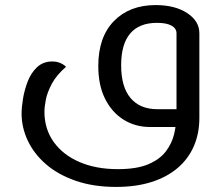

<svg xmlns="http://www.w3.org/2000/svg" viewBox="-20 -500 870 756"><path d="M437 236Q348 236 278.5 212Q209 188 161.5 147Q114 106 89.5 54Q65 2 65 -53Q65 -77 70.5 -111Q76 -145 89 -179Q102 -213 126 -235.5Q150 -258 186 -258Q200 -258 210.5 -254.5Q221 -251 228 -246.5Q235 -242 240 -237Q202 -204 184 -170Q166 -136 160.5 -107.5Q155 -79 155 -60Q155 8 191.5 59Q228 110 293 138Q358 166 444 166Q519 166 564.5 146.5Q610 127 633.5 95.5Q657 64 665.5 28.5Q674 -7 674 -39L688 0H570Q513 0 467 -28.5Q421 -57 394 -110.5Q367 -164 367 -240Q367 -354 428.5 -417Q490 -480 593 -480Q669 -480 717 -448.5Q765 -417 765 -369V-36Q765 25 743.5 75Q722 125 680 161Q638 197 577 216.5Q516 236 437 236ZM675 -59V-369Q675 -388 655.5 -399Q636 -410 598 -410Q528 -410 492.5 -368Q457 -326 457 -243Q457 -158 494 -114Q531 -70 600 -70H683Z"/></svg>

Font: El Messiri
Style: Regular
Weight: 400
Designer: Mohamed Gaber
Foundry: Kief Type Foundry
Version: Version 2.020